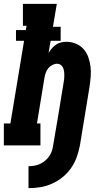

<svg xmlns="http://www.w3.org/2000/svg" viewBox="-31 -755 551 997"><path d="M117 222V108Q132 108 147 105.5Q162 103 176 96.5Q190 90 202.5 80Q215 70 224 57Q233 44 238 29.5Q243 15 245 0Q259 -81 272.5 -162Q286 -243 299 -324Q301 -334 302 -344.5Q303 -355 303 -365.5Q303 -376 301.5 -385.5Q300 -395 296 -404Q292 -413 284 -418.5Q276 -424 266 -424Q253 -424 240.5 -417.5Q228 -411 219.5 -400.5Q211 -390 206.5 -377Q202 -364 200 -352L161 -114H179V0H-11V-114H23L94 -543H52V-599H103L107 -621H88V-735H264L244 -616H284V-543H232L221 -480Q229 -493 238.5 -504Q248 -515 260.5 -523.5Q273 -532 287 -535Q301 -538 314 -538Q340 -538 363.5 -528Q387 -518 403 -500Q419 -482 427.5 -458Q436 -434 439 -409Q442 -384 440 -358Q438 -332 434 -305L384 0Q378 31 367.5 60.5Q357 90 338.5 117Q320 144 294 165Q268 186 238.5 199Q209 212 178.5 217Q148 222 117 222Z"/></svg>

Font: Iosevka Curly Slab HvObl
Style: Regular
Weight: 900
Italic angle: -9°
Monospace: yes
Designer: Belleve Invis
Foundry: Belleve Invis
Version: Version 11.1.0; ttfautohint (v1.8.3)